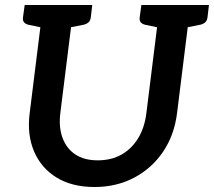

<svg xmlns="http://www.w3.org/2000/svg" viewBox="-20 -741 858 770"><path d="M359 9Q269 9 207 -29Q145 -67 116.5 -134Q88 -201 99 -287L153 -721H276L222 -288Q215 -232 230.5 -189Q246 -146 281.5 -122Q317 -98 372 -98Q427 -98 468 -121.5Q509 -145 534.5 -187.5Q560 -230 567 -287L621 -721H744L690 -287Q679 -199 634 -132.5Q589 -66 518 -28.5Q447 9 359 9ZM179 -721 155 -629 93 -642Q82 -645 76.5 -651.5Q71 -658 72 -670L79 -721ZM350 -721 344 -670Q342 -658 335 -651.5Q328 -645 316 -642L250 -629V-721ZM647 -721 623 -629 561 -642Q550 -645 544.5 -651.5Q539 -658 540 -670L547 -721ZM818 -721 812 -670Q810 -658 803 -651.5Q796 -645 784 -642L718 -629V-721Z"/></svg>

Font: Aleo SemiBold
Style: Italic
Weight: 600
Italic angle: -7°
Designer: Alessio Laiso
Foundry: Alessio Laiso
Version: Version 2.001;gftools[0.9.29]